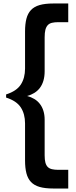

<svg xmlns="http://www.w3.org/2000/svg" viewBox="-20 -840 433 1100"><path d="M371 240V133H314.8Q293.3 133 277.9 129.4Q262.5 125.7 253.4 116.5Q244.3 107.2 240 91.1Q235.8 75 235.8 49.7V-154.3Q235.8 -181.8 228.8 -204.6Q221.8 -227.5 208.5 -244.6Q195.3 -261.8 176.5 -273Q157.8 -284.2 135.3 -290Q157.8 -296 176.5 -307.5Q195.3 -319 208.5 -336.5Q221.8 -354 228.8 -378Q235.8 -402 235.8 -431.7V-626Q235.8 -652.7 240 -669.2Q244.3 -685.7 253.4 -695.7Q262.5 -705.7 277.9 -709.4Q293.3 -713 314.8 -713H371V-820H285Q238.2 -820 207 -811Q175.8 -802 157.5 -782.5Q139.1 -763 131.3 -732.5Q123.5 -702 123.5 -660V-447Q123.5 -393 99.2 -355.5Q74.9 -318 15 -299V-281Q74.9 -262 99.2 -224.5Q123.5 -187 123.5 -133V80Q123.5 122 131.3 152.5Q139.1 183 157.5 202.5Q175.8 222 207 231Q238.2 240 285 240Z"/></svg>

Font: Tilda Sans VF
Style: Regular
Weight: 400
Designer: ParaType Ltd
Foundry: ParaType Ltd
Version: Version 1.010